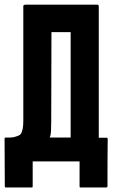

<svg xmlns="http://www.w3.org/2000/svg" viewBox="-20 -708 561 840"><path d="M450.2 107.4Q450.2 109.4 448.2 111.3Q447.3 112.3 445.3 112.3Q407.2 112.3 333 112.3Q331.1 112.3 329.1 111.3Q328.1 109.4 328.1 107.4Q328.1 71.3 328.1 -2Q259.8 -2 123 -2Q123 34.2 123 107.4Q123 109.4 122.1 111.3Q120.1 112.3 118.2 112.3Q81.1 112.3 5.9 112.3Q3.9 112.3 2 111.3Q1 109.4 1 107.4Q1 38.1 0 -101.6Q0 -102.5 1 -104.5Q2 -105.5 2.9 -106.4Q10.7 -106.4 26.4 -106.4Q39.1 -106.4 51.8 -111.3Q65.4 -115.2 70.3 -121.1Q76.2 -128.9 79.1 -143.6Q82 -158.2 82 -179.7Q82 -346.7 82 -681.6Q82 -683.6 83 -684.6Q85 -686.5 85.9 -686.5Q86.9 -686.5 87.9 -686.5Q87.9 -687.5 88.9 -687.5Q173.8 -687.5 343.8 -687.5Q365.2 -687.5 407.2 -687.5Q409.2 -687.5 410.2 -685.5Q412.1 -683.6 412.1 -681.6Q412.1 -489.3 412.1 -105.5Q423.8 -105.5 448.2 -105.5Q449.2 -104.5 450.2 -103.5Q451.2 -102.5 451.2 -101.6Q450.2 -32.2 450.2 107.4ZM198.2 -106.4Q206.1 -106.4 220.7 -106.4Q244.1 -106.4 289.1 -106.4Q289.1 -116.2 289.1 -135.7Q289.1 -279.3 289.1 -567.4Q260.7 -567.4 205.1 -567.4Q205.1 -436.5 204.1 -174.8Q204.1 -148.4 203.1 -133.8Q202.1 -118.2 198.2 -106.4Z"/></svg>

Font: Typeface
Style: Regular
Weight: 400
Version: Version 1.0